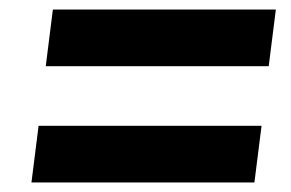

<svg xmlns="http://www.w3.org/2000/svg" viewBox="-20 -507 610 403"><path d="M544 -368H76L91 -487H559ZM514 -124H46L61 -243H529Z"/></svg>

Font: Haskoy Bold
Style: Italic
Weight: 700
Designer: Ertekin Erdin
Foundry: Ertekin Erdin
Version: Version 2.000; ttfautohint (v1.8.4.7-5d5b)